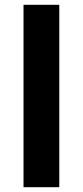

<svg xmlns="http://www.w3.org/2000/svg" viewBox="-20 -780 345 800"><path d="M227 0H78V-760H227Z"/></svg>

Font: Noto Sans Ol Chiki
Style: Bold
Weight: 700
Designer: Monotype Design Team, Lewis McGuffie
Foundry: Monotype Imaging Inc.
Version: Version 2.003; ttfautohint (v1.8.4.7-5d5b)